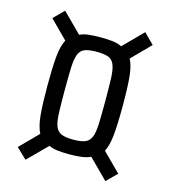

<svg xmlns="http://www.w3.org/2000/svg" viewBox="-104 -773 763 859"><g transform="rotate(15 277.0 -344.0)"><path d="M93 1 45 -45 127 -128Q111 -159 106.5 -212Q102 -265 102 -346Q102 -426 106.5 -477.5Q111 -529 127 -560L45 -642L92 -689L180 -601Q196 -609 219.5 -612Q243 -615 276 -615Q310 -615 334 -612Q358 -609 375 -600L463 -689L510 -642L426 -557Q441 -529 446 -481Q451 -433 451 -346Q451 -257 446 -208Q441 -159 426 -130L510 -46L463 1L374 -88Q358 -80 333.5 -76.5Q309 -73 276 -73Q244 -73 220 -76Q196 -79 181 -87ZM276 -141Q312 -141 331 -149Q350 -157 358.5 -178Q367 -199 368.5 -240Q370 -281 370 -346Q370 -411 368.5 -450.5Q367 -490 358.5 -511.5Q350 -533 331 -540.5Q312 -548 276 -548Q240 -548 221 -540.5Q202 -533 193.5 -511.5Q185 -490 183.5 -450.5Q182 -411 182 -346Q182 -281 183.5 -240Q185 -199 193.5 -178Q202 -157 221 -149Q240 -141 276 -141Z"/></g></svg>

Font: Saira Condensed Medium
Style: Regular
Weight: 500
Width: 3
Designer: Hector Gatti with collaboration of the Omnibus-Type team
Foundry: Omnibus-Type
Version: Version 1.101